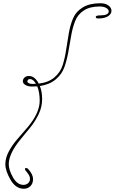

<svg xmlns="http://www.w3.org/2000/svg" viewBox="-20 -878 708 1185"><path d="M149 -375Q149 -369 157.5 -364.5Q166 -360 180.5 -360Q195 -360 202 -361Q184 -390 166.5 -390Q149 -390 149 -375ZM148 187Q134 172 134 165.5Q134 159 141 159Q148 159 154 165Q184 199 184 227Q184 255 167.5 271Q151 287 127 287Q77 287 45 231.5Q13 176 13 136Q13 96 35 55.5Q57 15 88 -20.5Q119 -56 150 -92Q225 -181 225 -256Q225 -308 210 -345Q199 -344 176 -344Q153 -344 137 -353.5Q121 -363 121 -376.5Q121 -390 131.5 -399.5Q142 -409 158 -409Q195 -409 219 -362Q279 -369 316 -400.5Q353 -432 367 -476.5Q381 -521 388.5 -572.5Q396 -624 405 -674.5Q414 -725 431.5 -766Q449 -807 491 -832.5Q533 -858 600 -858Q631 -858 649.5 -844Q668 -830 668 -811Q668 -792 647 -778Q626 -764 586 -764Q571 -764 571 -773.5Q571 -783 598 -783Q651 -783 651 -808Q651 -820 635.5 -829Q620 -838 595 -838Q535 -838 497.5 -813.5Q460 -789 444 -748.5Q428 -708 419.5 -659Q411 -610 402 -559Q393 -508 377.5 -464Q362 -420 324 -388Q286 -356 226 -347Q240 -313 240 -265.5Q240 -218 219 -174Q198 -130 167.5 -92Q137 -54 106 -17Q34 71 34 136Q34 170 60 216.5Q86 263 125 263Q141 263 153 253Q165 243 165 225.5Q165 208 148 187Z"/></svg>

Font: Miss Fajardose
Style: Regular
Weight: 400
Version: Version 1.000